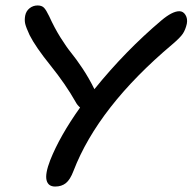

<svg xmlns="http://www.w3.org/2000/svg" viewBox="-20 -705 702 700"><path d="M181.2 -24.9Q155.3 -24.9 149.7 -48.3Q144 -71.8 163.1 -121.1Q198.2 -209.5 272 -313Q261.7 -321.8 255.9 -333Q219.2 -397.9 164.3 -466.1Q109.4 -534.2 87.9 -577.1Q75.2 -604.5 72 -617.9Q68.8 -631.3 71.8 -647.9Q75.2 -665 87.9 -675Q100.6 -685.1 117.2 -685.1Q132.3 -685.1 140.4 -676.8Q148.4 -668.5 159.2 -646Q178.2 -604 200.2 -568.8Q222.2 -533.7 239.7 -512.2Q257.3 -490.7 280.8 -455.6Q304.2 -420.4 324.2 -379.9Q437 -519.5 568.8 -630.9Q608.4 -664.1 633.8 -664.1Q647.9 -664.1 656.2 -650.6Q664.6 -637.2 661.1 -618.2Q656.2 -596.7 646.7 -582.3Q637.2 -567.9 607.9 -543Q337.9 -315.4 248 -82Q235.8 -49.8 220.2 -37.4Q204.6 -24.9 181.2 -24.9Z"/></svg>

Font: Shantell Sans Irregular Bouncy
Style: Italic
Weight: 400
Italic angle: -11.31°
Designer: Stephen Nixon, Anya Danilova, Shantell Martin
Foundry: Arrow Type
Version: Version 1.006;[9816181b4]